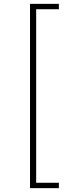

<svg xmlns="http://www.w3.org/2000/svg" viewBox="-20 -796 396 998"><path d="M136 182V-776H286V-748H168V154H286V182Z"/></svg>

Font: Sora Thin
Style: Regular
Weight: 32
Designer: Jonathan Barnbrook, Julián Moncada
Foundry: Barnbrook Fonts
Version: Version 2.000